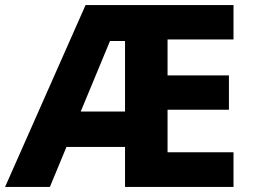

<svg xmlns="http://www.w3.org/2000/svg" viewBox="-22 -734 992 754"><path d="M469 0V-157H239L174 0H-2L314 -714H895V-579H636V-438H877V-303H636V-136H895V0ZM469 -296V-573H410L295 -296Z"/></svg>

Font: Noto Sans UI ExtraBold
Style: Regular
Weight: 800
Designer: Monotype Design Team
Foundry: Monotype Imaging Inc.
Version: Version 1.001